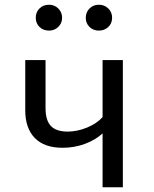

<svg xmlns="http://www.w3.org/2000/svg" viewBox="-20 -795 655 815"><path d="M501.5 -540V0H415.4V-228.7Q384.6 -200.5 340 -184.1Q295.4 -167.7 245.6 -167.7Q168.2 -167.7 127.7 -209.2Q87.2 -250.8 87.2 -326.7V-540H173.3V-336.9Q173.3 -283.6 196.2 -260Q219 -236.4 267.2 -236.4Q307.2 -236.4 349 -253.3Q390.8 -270.3 415.4 -297.9V-540ZM131.8 -719.5Q131.8 -743.6 147.7 -759.2Q163.6 -774.9 188.2 -774.9Q211.3 -774.9 227.4 -759Q243.6 -743.1 243.6 -719.5Q243.6 -696.4 227.4 -680.8Q211.3 -665.1 188.2 -665.1Q163.6 -665.1 147.7 -680.5Q131.8 -695.9 131.8 -719.5ZM344.1 -719.5Q344.1 -743.1 360 -759Q375.9 -774.9 399.5 -774.9Q423.6 -774.9 439.7 -759Q455.9 -743.1 455.9 -719.5Q455.9 -695.9 439.7 -680.5Q423.6 -665.1 399.5 -665.1Q375.9 -665.1 360 -680.5Q344.1 -695.9 344.1 -719.5Z"/></svg>

Font: Fira Code
Style: Regular
Weight: 400
Designer: Carrois Corporate, Edenspiekermann AG, Nikita Prokopov
Foundry: Carrois Corporate, Edenspiekermann AG, Nikita Prokopov
Version: Version 5.002